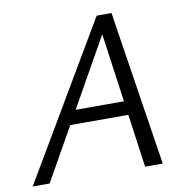

<svg xmlns="http://www.w3.org/2000/svg" viewBox="-76 -731 784 804"><g transform="rotate(-10 315.5 -329.0)"><path d="M477 0 391 -617H419L71 0H-1L387 -658H450L552 0ZM158 -226 191 -285H465L482 -226Z"/></g></svg>

Font: Ysabeau Office
Style: Italic
Weight: 400
Italic angle: -12°
Designer: Christian Thalmann (Catharsis Fonts)
Version: Version 2.001;gftools[0.9.30]; featfreeze: tnum,lnum,ss02